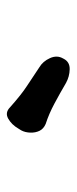

<svg xmlns="http://www.w3.org/2000/svg" viewBox="142 -930 217 540"><g transform="rotate(-90 250.0 -659.5)"><path d="M331 -657Q348 -647 357 -627Q366 -607 356 -590L355 -588Q346 -571 325.5 -571.5Q305 -572 287 -582Q258 -599 229 -614.5Q200 -630 172 -639Q158 -645 152.5 -656.5Q147 -668 147.5 -682.5Q148 -697 154 -708L159 -716Q170 -735 187 -744.5Q204 -754 219 -739Q255 -707 279 -691.5Q303 -676 331 -657Z"/></g></svg>

Font: Winky Sans Medium
Style: Regular
Weight: 500
Designer: Simon Atzbach
Foundry: typofactur
Version: Version 1.205